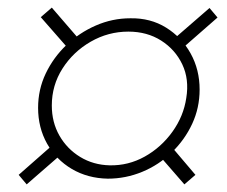

<svg xmlns="http://www.w3.org/2000/svg" viewBox="-20 -572 595 504"><path d="M142 -168 50 -88 29 -113 120 -193ZM263 -103Q210 -104 168.5 -128.5Q127 -153 103.5 -195Q80 -237 80 -289Q80 -337 100 -379Q120 -421 154 -453.5Q188 -486 231.5 -505Q275 -524 322 -524Q375 -525 416 -499.5Q457 -474 480.5 -431.5Q504 -389 504 -337Q504 -289 484.5 -247Q465 -205 431 -172Q397 -139 353.5 -121Q310 -103 263 -103ZM268 -138Q317 -137 360 -161Q403 -185 432.5 -226Q462 -267 469 -315Q477 -364 458.5 -403Q440 -442 403 -465.5Q366 -489 317 -489Q264 -489 218 -462.5Q172 -436 144 -392Q116 -348 116 -295Q116 -251 136 -216Q156 -181 190.5 -160Q225 -139 268 -138ZM432 -466 530 -551 551 -526 455 -442ZM157 -447 87 -527 116 -552 185 -472ZM420 -199 493 -113 464 -88 391 -172Z"/></svg>

Font: Brygada 1918 Medium
Style: Italic
Weight: 500
Italic angle: -8°
Designer: Mateusz Machalski | Borys Kosmynka | Przemek Hoffer
Foundry: NIEPODLEGLA 2018
Version: Version 3.006